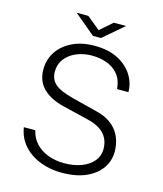

<svg xmlns="http://www.w3.org/2000/svg" viewBox="-129 -981 920 1086"><g transform="rotate(15 331.0 -438.0)"><path d="M334.5 10Q285 10 239.2 -2.5Q193.5 -15 156.2 -39.5Q119 -64 94.5 -100Q70 -136 62.5 -183.5H129.5Q140 -138 169.8 -107.2Q199.5 -76.5 242.2 -61Q285 -45.5 334.5 -45.5Q391.5 -45.5 435.5 -62.2Q479.5 -79 504.8 -109.2Q530 -139.5 530 -179.5Q530 -215.5 516 -242.8Q502 -270 473.8 -289Q445.5 -308 402.5 -318.5L251.5 -355Q172.5 -374 128.8 -416.2Q85 -458.5 84.5 -527.5Q84.5 -586.5 115.5 -632.8Q146.5 -679 202 -705.5Q257.5 -732 330.5 -732Q414 -732 470 -702.2Q526 -672.5 554.5 -625.8Q583 -579 582.5 -528H516.5Q511 -583 483.8 -615Q456.5 -647 416.2 -660.8Q376 -674.5 330 -674.5Q298.5 -674.5 266.8 -666Q235 -657.5 208.8 -639.8Q182.5 -622 166.5 -595.2Q150.5 -568.5 150.5 -532Q150.5 -488.5 180.5 -461.2Q210.5 -434 288 -414L433.5 -377Q480.5 -366 511.8 -345.2Q543 -324.5 561.2 -298Q579.5 -271.5 587.2 -241.5Q595 -211.5 595 -181Q595 -128.5 565 -85.2Q535 -42 477.2 -16Q419.5 10 334.5 10ZM306.5 -783.5 184 -886H252L329 -823L401 -886H473L353.5 -783.5Z"/></g></svg>

Font: Public Sans ExtraLight
Style: Regular
Weight: 250
Designer: The Public Sans Project Authors: Dan O. Williams and USWDS (Libre Franklin designed by Pablo Impallari and Rodrigo Fuenz
Version: Version 1.007